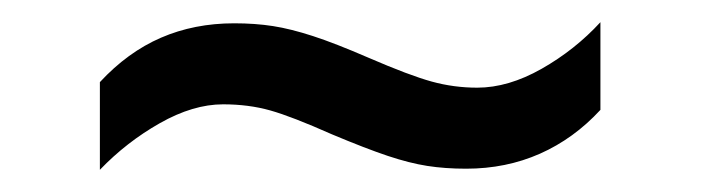

<svg xmlns="http://www.w3.org/2000/svg" viewBox="-20 -409 632 173"><path d="M70 -335Q95 -362 125 -375Q155 -388 191 -388Q210 -388 226 -385.5Q242 -383 262 -376.5Q282 -370 312 -357Q349 -341 369 -335.5Q389 -330 410 -330Q438 -330 468 -347Q498 -364 521 -389V-310Q497 -284 466.5 -270.5Q436 -257 400 -257Q381 -257 365 -259.5Q349 -262 329.5 -268.5Q310 -275 279 -288Q243 -304 223.5 -309.5Q204 -315 181 -315Q154 -315 124 -298Q94 -281 70 -256Z"/></svg>

Font: lsinhala05
Style: Book
Weight: 400
Designer: Jelle Bosma - Monotype Design Team
Foundry: Monotype Imaging Inc.
Version: Version 2.003